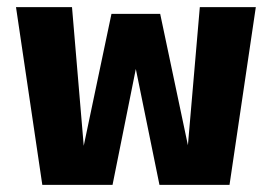

<svg xmlns="http://www.w3.org/2000/svg" viewBox="-20 -520 765 540"><path d="M99 0 25 -500H182.5L215.5 -110L293.5 -481H430.5L508.5 -111.5L542 -500H699.5L625.5 0H428.5L362 -326L296.5 0Z"/></svg>

Font: Trispace SemiCondensed
Style: Bold
Weight: 700
Width: 4
Designer: Tyler Finck
Foundry: Etcetera Type Company
Version: Version 1.210; ttfautohint (v1.8.3)